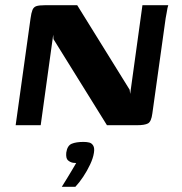

<svg xmlns="http://www.w3.org/2000/svg" viewBox="-20 -480 696 736"><path d="M40 0 97 -409Q100 -431 104.5 -442Q109 -453 119.5 -456.5Q130 -460 152 -460H276L477 -136L479 -120L526 -460H625Q624 -458 622 -449Q620 -440 618.5 -429Q617 -418 615 -410L564 -45Q560 -14 547.5 -7Q535 0 504 0H390L185 -330L184 -347L136 0ZM217 236Q229 217 238 202Q247 187 255.5 173Q264 159 272 145Q270 145 266.5 144.5Q263 144 260 144Q249 142 240.5 134.5Q232 127 234 105Q238 78 255 71Q272 64 300 64Q313 64 322.5 66.5Q332 69 337.5 78.5Q343 88 340 106Q337 126 325.5 150.5Q314 175 299 197.5Q284 220 269 236Z"/></svg>

Font: Genos Thin SemiBold
Style: Italic
Weight: 600
Italic angle: -8°
Version: Version 1.010